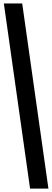

<svg xmlns="http://www.w3.org/2000/svg" viewBox="-20 -940 305 1119"><path d="M155.3 159.2 2.4 -919.9H109.4L262.2 159.2Z"/></svg>

Font: Fjalla One
Style: Regular
Weight: 400
Designer: Irina Smirnova, Eben Sorkin
Foundry: Sorkin Type
Version: Version 1.002; ttfautohint (v1.8.4.7-5d5b);gftools[0.9.25]